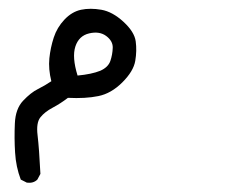

<svg xmlns="http://www.w3.org/2000/svg" viewBox="-20 -78 540 429"><path d="M40 330.1 26.4 323.2Q15.6 294.9 13.7 262.7Q11.7 230.5 13.2 197.8Q14.6 165 31.7 147Q48.8 128.9 64.5 121.1Q80.1 113.3 94.7 103.5Q87.9 76.2 90.3 52.2Q92.8 28.3 100.1 5.9Q107.4 -16.6 124 -34.2Q140.6 -51.8 161.1 -56.2Q181.6 -60.5 206.5 -56.2Q231.4 -51.8 255.9 -29.3Q280.3 -6.8 283.2 14.2Q286.1 35.2 282.2 58.1Q278.3 81.1 253.4 106Q228.5 130.9 199.7 136.7Q170.9 142.6 131.8 140.6Q115.2 153.3 97.7 162.6Q80.1 171.9 70.3 184.1Q60.5 196.3 64 224.6Q67.4 252.9 70.3 310.5L63.5 323.2Q54.7 332 40 330.1ZM204.1 80.1Q221.7 72.3 226.6 58.1Q231.4 43.9 231.9 28.8Q232.4 13.7 217.3 2.4Q202.1 -8.8 179.2 -3.4Q156.2 2 148.4 25.9Q140.6 49.8 153.3 90.8Q184.6 87.9 204.1 80.1Z"/></svg>

Font: NaikaiFont
Style: Regular
Weight: 400
Version: Version 1.67